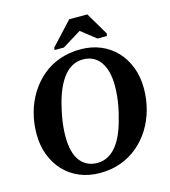

<svg xmlns="http://www.w3.org/2000/svg" viewBox="-131 -1011 997 1125"><g transform="rotate(-15 368.0 -448.5)"><path d="M337 10Q270 10 214.5 -13Q159 -36 119 -78.5Q79 -121 57 -179Q35 -237 35 -306Q35 -373 52 -435Q69 -497 101.5 -549Q134 -601 179.5 -639.5Q225 -678 283.5 -699Q342 -720 410 -720Q477 -720 532.5 -697Q588 -674 628 -631.5Q668 -589 690 -531Q712 -473 712 -404Q712 -337 695 -275Q678 -213 645.5 -161Q613 -109 567 -70.5Q521 -32 463.5 -11Q406 10 337 10ZM410 -659Q376 -659 347 -644Q318 -629 294.5 -600Q271 -571 252.5 -529.5Q234 -488 221 -435Q213 -403 207 -371Q201 -339 198 -308Q195 -277 195 -249Q195 -201 204 -164Q213 -127 231.5 -102Q250 -77 276.5 -64Q303 -51 337 -51Q371 -51 400 -66Q429 -81 452.5 -110Q476 -139 494 -180.5Q512 -222 525 -275Q534 -307 540 -339Q546 -371 549 -402Q552 -433 552 -461Q552 -509 542.5 -545.5Q533 -582 514.5 -607.5Q496 -633 470 -646Q444 -659 410 -659ZM504 -907H394L267 -770L264 -755H321L470 -847H408L525 -755H582L585 -770Z"/></g></svg>

Font: Roboto Serif 72pt SemiCondensed SemiBold
Style: Italic
Weight: 600
Width: 4
Italic angle: -10°
Designer: Greg Gazdowicz
Foundry: Commercial Type
Version: Version 1.008